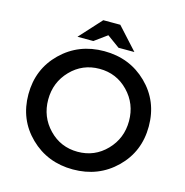

<svg xmlns="http://www.w3.org/2000/svg" viewBox="-126 -1009 1093 1134"><g transform="rotate(15 420.0 -442.0)"><path d="M595.5 -534Q524 -608 420 -608Q316 -608 244.5 -534Q173 -460 173 -354.5Q173 -249 244.5 -175Q316 -101 420 -101Q524 -101 595.5 -175Q667 -249 667 -354.5Q667 -460 595.5 -534ZM682 -96.5Q576 7 420 7Q264 7 158 -96.5Q52 -200 52 -354.5Q52 -509 158 -612.5Q264 -716 420 -716Q576 -716 682 -612.5Q788 -509 788 -354.5Q788 -200 682 -96.5ZM366 -891H470L592 -757H495L418 -813L341 -757H244Z"/></g></svg>

Font: Montserrat Alternates
Style: Regular
Weight: 400
Designer: Julieta Ulanovsky
Foundry: Julieta Ulanovsky
Version: Version 2.001